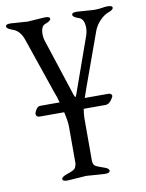

<svg xmlns="http://www.w3.org/2000/svg" viewBox="-83 -462 613 805"><g transform="rotate(-10 224.0 -60.0)"><path d="M428.2 -404.8H431.2Q451.2 -404.8 451.2 -395.5Q451.2 -386.7 431.6 -379.9Q412.1 -373 393.6 -354Q375 -335 366.2 -311L282.2 -78.1Q277.3 -64.9 270 -43H372.1Q377.9 -43 382.3 -38.6Q386.7 -34.2 384.8 -28.8Q369.6 1 351.1 1H257.8Q253.9 26.9 253.9 41V220.2Q253.9 240.2 266.6 246.1Q279.3 252 299.8 258.8Q320.3 265.6 319.8 275.4Q319.8 285.2 299.8 285.2H296.9L219.2 279.8L141.1 285.2H138.2Q118.2 285.2 118.2 275.4Q118.2 265.6 146 256.8Q173.8 248 178.7 238.3Q183.6 228.5 184.1 220.2V62Q184.1 42 174.8 1H68.8Q64 1 59.6 -2.4Q55.2 -5.9 55.2 -12.7Q55.2 -19.5 63 -31.7Q70.8 -43.5 82 -43H163.1Q158.2 -64 147.9 -89.8L65.9 -329.1Q51.8 -368.2 20 -377.9Q-2.9 -385.7 -2.9 -395.5Q-2.9 -405.3 17.1 -404.8H20L89.8 -399.9L162.1 -404.8H165Q185.1 -404.8 185.1 -395.5Q185.1 -386.2 162.1 -377.9Q142.1 -372.1 142.1 -335.9Q142.1 -320.8 146 -310.1L226.1 -64.9Q230 -53.7 231.9 -53.7Q233.9 -53.7 237.8 -64L319.8 -294.9Q326.7 -313 327.1 -331.1Q327.1 -371.1 301.8 -377.9Q278.8 -385.7 278.8 -395.5Q278.8 -405.3 298.8 -404.8H301.8L372.1 -399.9Q392.6 -399.9 406.2 -402.3Q419.9 -404.8 428.2 -404.8Z"/></g></svg>

Font: EBGaramond
Style: Regular
Weight: 400
Version: Version 000.012g